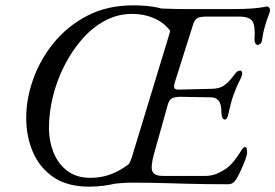

<svg xmlns="http://www.w3.org/2000/svg" viewBox="-20 -684 1030 718"><path d="M313 14Q232 14 180 -21.5Q128 -57 103 -115.5Q78 -174 78 -243Q78 -315 104.5 -389Q131 -463 182.5 -525.5Q234 -588 308 -626Q382 -664 478 -664Q518 -664 551.5 -659Q585 -654 612 -641.5Q639 -629 658 -606L636 -527Q622 -577 577.5 -604.5Q533 -632 473 -632Q420 -632 372.5 -606.5Q325 -581 287 -537.5Q249 -494 221 -439Q193 -384 178 -323.5Q163 -263 163 -205Q163 -158 179.5 -115.5Q196 -73 230.5 -46Q265 -19 318 -19Q372 -19 418.5 -43Q465 -67 502 -107L515 -38Q474 -14 421.5 0Q369 14 313 14ZM359 5Q347 5 341 2.5Q335 0 335 -6Q335 -18 371 -24Q421 -32 442.5 -48.5Q464 -65 474 -99L611 -549Q625 -592 612 -605.5Q599 -619 555 -625Q540 -627 534.5 -631Q529 -635 529 -642Q529 -648 538.5 -650.5Q548 -653 560 -653Q568 -653 588.5 -652Q609 -651 634.5 -650.5Q660 -650 681 -650H842Q897 -650 925.5 -652.5Q954 -655 965.5 -657.5Q977 -660 979 -660Q983 -660 986.5 -655.5Q990 -651 990 -647Q990 -641 984 -625.5Q978 -610 971 -587Q964 -564 960 -535Q959 -525 953.5 -520.5Q948 -516 943 -516Q938 -516 934.5 -523Q931 -530 932 -541Q935 -587 924 -604.5Q913 -622 873 -622H751Q727 -622 717 -615.5Q707 -609 702 -592L635 -380Q629 -362 632 -355Q635 -348 651 -349L775 -352Q801 -353 816.5 -363.5Q832 -374 844 -389Q851 -397 859.5 -408.5Q868 -420 877 -420Q885 -420 885.5 -411.5Q886 -403 881 -392Q872 -375 865.5 -360Q859 -345 854 -331Q848 -315 843.5 -297.5Q839 -280 834 -258Q833 -251 829.5 -244Q826 -237 821 -237Q813 -237 810.5 -248Q808 -259 808 -264Q808 -295 797.5 -307.5Q787 -320 770 -320L655 -322Q638 -322 625.5 -317.5Q613 -313 607 -291L556 -109Q542 -58 550.5 -42Q559 -26 590 -26H745Q770 -26 789.5 -34Q809 -42 825 -53Q840 -64 853 -79.5Q866 -95 879 -116Q883 -122 887 -128Q891 -134 897 -134Q902 -134 903 -127Q904 -120 904 -114Q904 -105 897 -86Q890 -67 881 -47.5Q872 -28 865 -16Q859 -6 851.5 -0.5Q844 5 832 5Q791 5 751.5 4.5Q712 4 675 3Q638 2 604 1Q570 0 538.5 -0.5Q507 -1 479 -1Q455 -1 437 0.5Q419 2 401.5 3.5Q384 5 359 5Z"/></svg>

Font: EB Garamond
Style: Italic
Weight: 400
Italic angle: -17.2°
Designer: Georg Duffner and Octavio Pardo
Foundry: Georg Duffner
Version: Version 1.001